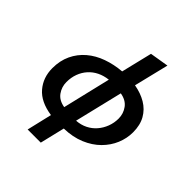

<svg xmlns="http://www.w3.org/2000/svg" viewBox="-255 -936 1281 1281"><g transform="rotate(45 385.5 -295.5)"><path d="M221 185 263 7Q154 -9 101 -71Q48 -133 48 -221Q48 -292 74.5 -348Q101 -404 148 -444Q195 -484 258 -506.5Q321 -529 393 -535L446 -754L579 -776L519 -530Q582 -519 630 -490.5Q678 -462 705 -414.5Q732 -367 732 -299Q732 -242 709.5 -188Q687 -134 643 -90Q599 -46 534.5 -19Q470 8 387 10L345 185ZM288 -93 369 -433Q326 -428 291.5 -411Q257 -394 232 -366Q207 -338 193.5 -301.5Q180 -265 180 -222Q180 -176 206.5 -139Q233 -102 288 -93ZM408 -85Q451 -88 486 -105.5Q521 -123 546 -152Q571 -181 585 -218Q599 -255 599 -296Q599 -342 572 -379Q545 -416 490 -425Z"/></g></svg>

Font: Ubuntu Sans
Style: Bold Italic
Weight: 700
Italic angle: -13.5°
Designer: Dalton Maag Ltd
Foundry: Dalton Maag Ltd
Version: Version 1.006